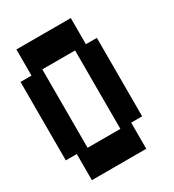

<svg xmlns="http://www.w3.org/2000/svg" viewBox="-181 -832 863 954"><g transform="rotate(-30 250.0 -355.0)"><path d="M63 20V-130H0V-580H63V-730H375V-580H438V-130H375V20ZM125 -130H313V-580H125Z"/></g></svg>

Font: 2P VHS
Style: Regular
Weight: 400
Designer: CodeMan38
Foundry: CodeMan38
Version: Version 3.000